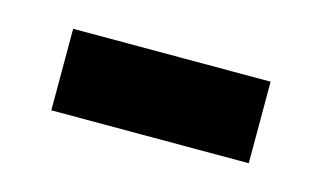

<svg xmlns="http://www.w3.org/2000/svg" viewBox="-32 -432 389 232"><g transform="rotate(15 162.5 -316.0)"><path d="M39 -265H286V-367H39Z"/></g></svg>

Font: Noto Sans Sinhala UI Condensed SemiBold
Style: Regular
Weight: 600
Width: 3
Designer: Jelle Bosma - Monotype Design Team
Foundry: Monotype Imaging Inc.
Version: Version 2.006